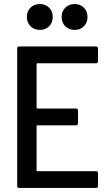

<svg xmlns="http://www.w3.org/2000/svg" viewBox="-20 -930 535 950"><path d="M455 -617H165Q161 -617 161 -613V-397Q161 -393 165 -393H356Q366 -393 366 -383V-320Q366 -310 356 -310H165Q161 -310 161 -306V-87Q161 -83 165 -83H455Q465 -83 465 -73V-10Q465 0 455 0H75Q65 0 65 -10V-690Q65 -700 75 -700H455Q465 -700 465 -690V-627Q465 -617 455 -617ZM285 -846Q285 -874 303 -892Q321 -910 349 -910Q377 -910 395 -892Q413 -874 413 -846Q413 -818 395 -800Q377 -782 349 -782Q321 -782 303 -800Q285 -818 285 -846ZM113 -846Q113 -874 131 -892Q149 -910 177 -910Q205 -910 223 -892Q241 -874 241 -846Q241 -818 223 -800Q205 -782 177 -782Q149 -782 131 -800Q113 -818 113 -846Z"/></svg>

Font: Barlow Semi Condensed Medium
Style: Regular
Weight: 500
Width: 4
Designer: Jeremy Tribby
Foundry: Tribby Type
Version: Version 1.422; ttfautohint (v1.8)